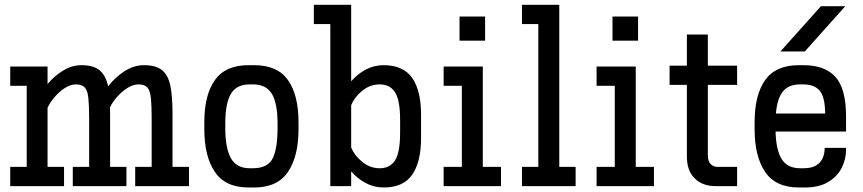

<svg xmlns="http://www.w3.org/2000/svg" viewBox="-20 -789 3657 814"><path d="M23.4 0V-81.5H93.3V-425.3H23.4V-506.8H181.6V-432.6Q210.4 -467.3 248 -490Q285.6 -512.7 325.2 -512.7Q377 -512.7 402.8 -490.5Q428.7 -468.3 438.5 -422.9Q467.8 -461.4 507.8 -487.1Q547.9 -512.7 590.3 -512.7Q642.1 -512.7 668 -490.7Q693.8 -468.8 702.6 -423.8Q711.4 -378.9 711.4 -309.6V-81.5H781.2V0H553.2V-81.5H623V-285.6Q623 -340.3 619.9 -372.3Q616.7 -404.3 605 -417.7Q593.3 -431.2 567.4 -431.2Q543.9 -431.2 519.8 -415.8Q495.6 -400.4 476.1 -377.9Q456.5 -355.5 446.3 -334Q446.8 -322.8 446.8 -309.6V-81.5H516.1V0H288.6V-81.5H357.9V-285.6Q357.9 -340.3 354.7 -372.3Q351.6 -404.3 339.8 -417.7Q328.1 -431.2 302.2 -431.2Q278.8 -431.2 254.6 -415.5Q230.5 -399.9 210.9 -376.7Q191.4 -353.5 181.6 -332V-81.5H251.5V0Z M1034.2 5.9Q935.5 5.9 890.9 -60.1Q846.2 -126 846.2 -242.2V-270.5Q846.2 -386.2 890.9 -449.5Q935.5 -512.7 1034.2 -512.7H1057.6Q1156.2 -512.7 1200.9 -449.5Q1245.6 -386.2 1245.6 -270.5V-242.2Q1245.6 -126 1200.9 -60.1Q1156.2 5.9 1057.6 5.9ZM1039.1 -431.2Q982.4 -431.2 958.7 -390.9Q935.1 -350.6 935.1 -265.1V-247.1Q935.1 -161.6 958.7 -118.7Q982.4 -75.7 1039.1 -75.7H1052.2Q1113.8 -75.7 1135.3 -116.2Q1156.7 -156.7 1156.7 -247.1V-265.1Q1156.7 -350.6 1132.8 -390.9Q1108.9 -431.2 1052.2 -431.2Z M1380.4 0V-687H1310.5V-768.6H1468.8V-444.3Q1495.1 -475.1 1530.5 -493.9Q1565.9 -512.7 1606 -512.7Q1689.9 -512.7 1727.5 -458.5Q1765.1 -404.3 1765.1 -303.2V-203.6Q1765.1 -102.5 1727.5 -48.3Q1689.9 5.9 1606 5.9Q1565.9 5.9 1530.5 -12.9Q1495.1 -31.7 1468.8 -62.5V0ZM1589.8 -431.2Q1548.3 -431.2 1515.4 -403.8Q1482.4 -376.5 1468.8 -343.3V-163.6Q1482.4 -130.4 1515.4 -103Q1548.3 -75.7 1589.8 -75.7Q1633.3 -75.7 1654.8 -109.1Q1676.3 -142.6 1676.3 -226.1V-280.8Q1676.3 -364.3 1654.8 -397.7Q1633.3 -431.2 1589.8 -431.2Z M1928.2 -616.7V-718.8H2036.6V-616.7ZM1860.8 0V-81.5H1938V-425.3H1860.8V-506.8H2026.9V-81.5H2104V0Z M2192.9 0V-81.5H2262.2V-687H2192.9V-768.6H2351.1V-81.5H2420.4V0Z M2576.7 -616.7V-718.8H2685.1V-616.7ZM2509.3 0V-81.5H2586.4V-425.3H2509.3V-506.8H2675.3V-81.5H2752.4V0Z M3011.7 0Q2959 0 2925.5 -32.5Q2892.1 -64.9 2892.1 -125V-429.2H2818.8V-510.7H2892.1V-642.6H2981V-510.7H3105V-429.2H2981V-129.9Q2981 -106.4 2992.4 -94Q3003.9 -81.5 3021.5 -81.5H3105V0Z M3288.6 -570.8 3460.4 -762.7H3563.5L3392.1 -570.8ZM3367.2 5.9Q3268.6 5.9 3223.9 -60.1Q3179.2 -126 3179.2 -242.2V-270.5Q3179.2 -386.2 3223.9 -449.5Q3268.6 -512.7 3367.2 -512.7H3385.7Q3477.1 -512.7 3522 -462.9Q3566.9 -413.1 3566.9 -294.9V-231.4H3268.1Q3270 -153.8 3293.9 -114.7Q3317.9 -75.7 3372.1 -75.7H3386.2Q3421.4 -75.7 3440.9 -88.1Q3460.4 -100.6 3468.3 -119.6Q3476.1 -138.7 3476.1 -158.7V-162.1H3566.9V-153.8Q3566.9 -114.7 3548.8 -78.1Q3530.8 -41.5 3491.9 -17.8Q3453.1 5.9 3391.6 5.9ZM3372.1 -431.2Q3323.2 -431.2 3299.1 -401.1Q3274.9 -371.1 3269.5 -307.6H3478.5Q3477.5 -378.9 3454.8 -405Q3432.1 -431.2 3385.3 -431.2Z"/></svg>

Font: Kay Pho Du SemiBold
Style: Regular
Weight: 600
Designer: Victor Gaultney, Khu Oo Reh
Foundry: SIL International
Version: Version 3.000